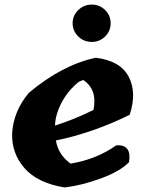

<svg xmlns="http://www.w3.org/2000/svg" viewBox="-20 -818 636 838"><path d="M398 -566Q505 -553 541.5 -483.5Q578 -414 546 -317Q386 -238 224 -205Q234 -143 288 -104Q400 -122 488 -184Q556 -188 543 -110Q504 -70 419.5 -39Q335 -8 261 0Q144 -19 87 -84Q30 -149 33 -237Q39 -333 106 -413Q252 -535 398 -566ZM343 -469 324 -461Q276 -422 249 -370.5Q222 -319 220 -270Q295 -293 388 -338Q406 -428 343 -469ZM463 -716.5Q463 -683 439 -659Q415 -635 380.5 -635Q346 -635 321.5 -659Q297 -683 297 -716.5Q297 -750 321.5 -774Q346 -798 380.5 -798Q415 -798 439 -774Q463 -750 463 -716.5Z"/></svg>

Font: Tillana
Style: Bold
Weight: 700
Designer: Lipi Raval (Devanagari, Latin), Jonny Pinhorn (Latin)
Foundry: Indian Type Foundry
Version: Version 2.002;PS 1.0;hotconv 1.0.79;makeotf.lib2.5.61930; tt